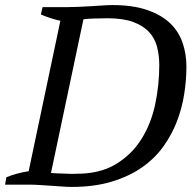

<svg xmlns="http://www.w3.org/2000/svg" viewBox="-40 -728 762 757"><path d="M-20 0 -15 -29Q26 -46 73 -53L198 -646Q176 -651 156.5 -657.5Q137 -664 121 -671L128 -700H229Q246 -700 269.5 -701Q293 -702 317.5 -703.5Q342 -705 365 -706.5Q388 -708 403 -708Q483 -708 539 -689Q595 -670 629.5 -637.5Q664 -605 679.5 -560.5Q695 -516 695 -465Q695 -414 686.5 -358.5Q678 -303 658 -250.5Q638 -198 604.5 -151Q571 -104 520.5 -68.5Q470 -33 401 -12Q332 9 242 9Q227 9 206.5 7.5Q186 6 163 4.5Q140 3 117 1.5Q94 0 75 0ZM383 -656Q357 -656 330 -655Q303 -654 289 -652L161 -46Q171 -45 185.5 -44.5Q200 -44 214.5 -43.5Q229 -43 240.5 -42.5Q252 -42 258 -43Q352 -42 415.5 -80Q479 -118 517.5 -179.5Q556 -241 572 -317.5Q588 -394 588 -471Q588 -510 579 -544Q570 -578 547 -602.5Q524 -627 484.5 -641.5Q445 -656 383 -656Z"/></svg>

Font: PTSerifItalic
Style: Italic
Weight: 400
Italic angle: -12°
Designer: A.Korolkova, O.Umpeleva, V.Yefimov
Foundry: ParaType Ltd
Version: Version 1.000W OFL